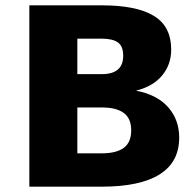

<svg xmlns="http://www.w3.org/2000/svg" viewBox="-20 -700 732 720"><path d="M652 -184Q652 -92 578.5 -46Q505 0 362 0H90V-680H362Q492 -680 557 -640.5Q622 -601 622 -514Q622 -458 588 -417Q554 -376 490 -360Q569 -345 610.5 -298Q652 -251 652 -184ZM270 -555V-422H362Q442 -422 442 -491Q442 -527 422 -541Q402 -555 362 -555ZM472 -211Q472 -256 444 -276.5Q416 -297 362 -297H270V-125H362Q416 -125 444 -145.5Q472 -166 472 -211Z"/></svg>

Font: Martel Sans Black
Style: Regular
Weight: 900
Designer: Dan Reynolds and Mathieu Réguer
Foundry: Dan Reynolds and Mathieu Réguer
Version: Version 1.002; ttfautohint (v1.1) -l 5 -r 5 -G 72 -x 0 -D la